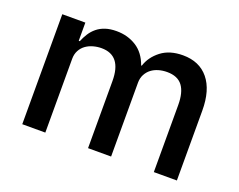

<svg xmlns="http://www.w3.org/2000/svg" viewBox="-90 -692 1062 853"><g transform="rotate(20 441.0 -266.0)"><path d="M78 0V-520H187V-434H192Q200 -454 211.5 -472Q223 -490 239.5 -503.5Q256 -517 278.5 -524.5Q301 -532 331 -532Q384 -532 425 -506Q466 -480 485 -426H488Q502 -470 542 -501Q582 -532 645 -532Q723 -532 766 -479.5Q809 -427 809 -330V0H700V-317Q700 -377 677 -407.5Q654 -438 604 -438Q583 -438 564 -432.5Q545 -427 530.5 -416Q516 -405 507 -388Q498 -371 498 -349V0H389V-317Q389 -438 294 -438Q274 -438 254.5 -432.5Q235 -427 220 -416Q205 -405 196 -388Q187 -371 187 -349V0Z"/></g></svg>

Font: IBMPlexSans-Medium
Style: Regular
Weight: 500
Designer: Mike Abbink, Paul van der Laan, Pieter van Rosmalen
Foundry: Bold Monday
Version: Version 3.1